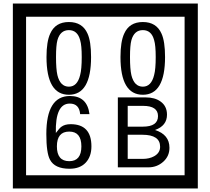

<svg xmlns="http://www.w3.org/2000/svg" viewBox="-20 -980 1195 1090"><path d="M1103 90H53V-960H1103ZM1028 15V-885H128V15ZM497 -656Q497 -442 371 -442Q244 -442 244 -656Q244 -744 265 -789Q294 -855 371 -855Q448 -855 477 -789Q497 -745 497 -656ZM444 -656Q444 -723 435 -752Q420 -809 371 -809Q322 -809 306 -752Q298 -723 298 -656Q298 -587 306 -553Q322 -488 371 -488Q419 -488 435 -554Q444 -587 444 -656ZM917 -656Q917 -442 791 -442Q664 -442 664 -656Q664 -744 685 -789Q714 -855 791 -855Q868 -855 897 -789Q917 -745 917 -656ZM864 -656Q864 -723 855 -752Q840 -809 791 -809Q742 -809 726 -752Q718 -723 718 -656Q718 -587 726 -553Q742 -488 791 -488Q839 -488 855 -554Q864 -587 864 -656ZM499 -149Q499 -91 466.5 -56.5Q434 -22 375 -22Q291 -22 264 -73Q243 -111 243 -219Q243 -435 377 -435Q475 -435 488 -332H435Q430 -392 376 -392Q293 -392 297 -225Q318 -253 328 -260Q348 -275 381 -275Q499 -275 499 -149ZM442 -149Q442 -233 373 -233Q303 -233 303 -149Q303 -65 373 -65Q442 -65 442 -149ZM942 -141Q942 -93 906.5 -61.5Q871 -30 823 -30H649V-427H808Q859 -427 891 -404Q928 -378 928 -329Q928 -266 860 -242Q942 -216 942 -141ZM877 -321Q877 -379 792 -379H705V-261H791Q877 -261 877 -321ZM889 -147Q889 -215 788 -215H705V-78H791Q828 -78 855 -93Q889 -112 889 -147Z"/></svg>

Font: Unicode BMP Fallback SIL
Style: Regular
Weight: 400
Foundry: NRSI, SIL International
Version: Version 5.1 Based on Unicode 5.1